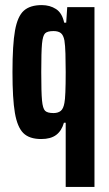

<svg xmlns="http://www.w3.org/2000/svg" viewBox="-20 -538 430 754"><path d="M231 -56Q222 -24 200.5 -8Q179 8 142 8Q95 8 71.5 -15.5Q48 -39 38.5 -94.5Q29 -150 29 -255Q29 -363 39 -418.5Q49 -474 73.5 -496Q98 -518 144 -518Q176 -518 200 -502.5Q224 -487 232 -449H240L244 -510H351V196H238V-56ZM233 -134Q238 -158 238 -255Q238 -295 237 -327.5Q236 -360 233 -379Q229 -400 219 -408Q209 -416 190 -416Q166 -416 157 -407Q148 -398 145 -366.5Q142 -335 142 -255Q142 -175 145 -143.5Q148 -112 157 -103Q166 -94 190 -94Q208 -94 218.5 -102.5Q229 -111 233 -134Z"/></svg>

Font: Saira ExtraCondensed
Style: Bold
Weight: 700
Width: 2
Designer: Hector Gatti with collaboration of the Omnibus-Type team
Foundry: Omnibus-Type
Version: Version 0.072; ttfautohint (v1.8)